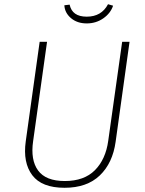

<svg xmlns="http://www.w3.org/2000/svg" viewBox="-20 -880 685 910"><path d="M391 -769Q346 -769 316.5 -794Q287 -819 285 -855L310 -858Q322 -801 391 -801Q461 -801 492 -860L516 -853Q504 -817 469.5 -793Q435 -769 391 -769ZM594 -682 528 -208Q514 -107 453 -48.5Q392 10 286 10Q178 10 133 -49.5Q88 -109 102 -210L168 -682H203L137 -211Q124 -122 160.5 -72Q197 -22 287 -22Q379 -22 430 -73.5Q481 -125 493 -213L559 -682Z"/></svg>

Font: Fira Sans UltraLight
Style: Italic
Weight: 200
Italic angle: -8°
Designer: Carrois Corporate & Edenspiekermann AG
Foundry: Carrois Corporate GbR & Edenspiekermann AG
Version: Version 4.203;PS 004.203;hotconv 1.0.88;makeotf.lib2.5.64775